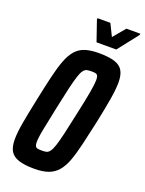

<svg xmlns="http://www.w3.org/2000/svg" viewBox="-162 -947 781 1033"><g transform="rotate(20 228.5 -431.0)"><path d="M168 8Q113 8 79 -3Q45 -14 30.5 -38.5Q16 -63 16 -105Q16 -145 26.5 -204Q37 -263 54 -343Q71 -425 85 -484.5Q99 -544 114.5 -585Q130 -626 151.5 -650.5Q173 -675 204.5 -685.5Q236 -696 283 -696Q340 -696 373.5 -685.5Q407 -675 421.5 -650.5Q436 -626 436 -583Q436 -544 426 -485Q416 -426 399 -345Q382 -266 368 -207Q354 -148 339 -107Q324 -66 302 -40.5Q280 -15 248 -3.5Q216 8 168 8ZM174 -98Q189 -98 199.5 -100.5Q210 -103 219 -115Q228 -127 236.5 -153Q245 -179 256 -225.5Q267 -272 282 -344Q302 -435 310.5 -484Q319 -533 319 -554Q319 -572 314.5 -579.5Q310 -587 301.5 -588.5Q293 -590 279 -590Q263 -590 252.5 -587.5Q242 -585 233 -573Q224 -561 215.5 -535Q207 -509 196 -462.5Q185 -416 170 -344Q158 -283 149 -241.5Q140 -200 136 -174Q132 -148 132 -133Q132 -116 136.5 -108.5Q141 -101 150.5 -99.5Q160 -98 174 -98ZM251 -746 211 -862 212 -870H285L319 -801L377 -870H457L455 -862L364 -746Z"/></g></svg>

Font: Saira ExtraCondensed
Style: Bold Italic
Weight: 700
Width: 2
Italic angle: -12°
Designer: Hector Gatti with collaboration of the Omnibus-Type team
Foundry: Omnibus-Type
Version: Version 1.101